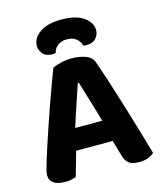

<svg xmlns="http://www.w3.org/2000/svg" viewBox="-122 -918 864 1019"><g transform="rotate(-15 309.5 -409.0)"><path d="M315 -480H309Q299 -448 285.5 -409Q272 -370 258 -327.5Q244 -285 231 -243L213 -153Q207 -134 201.5 -113Q196 -92 190 -72Q184 -52 179 -34Q174 -16 169 0Q158 3 144 6.5Q130 10 111 10Q69 10 47 -5Q25 -20 25 -49Q25 -61 28.5 -74Q32 -87 37 -104Q46 -137 62.5 -187Q79 -237 98.5 -295.5Q118 -354 138.5 -411Q159 -468 176.5 -516Q194 -564 205 -591Q219 -600 249.5 -607.5Q280 -615 310 -615Q353 -615 387 -602.5Q421 -590 430 -563Q449 -510 471.5 -440.5Q494 -371 517 -295Q540 -219 561.5 -147.5Q583 -76 599 -19Q588 -7 567 1.5Q546 10 517 10Q476 10 459 -5Q442 -20 433 -50L401 -162L384 -247Q372 -292 359 -334Q346 -376 335 -413.5Q324 -451 315 -480ZM146 -135 205 -253H439L459 -135ZM313 -719Q282 -719 262 -703.5Q242 -688 237 -664Q232 -663 228 -662.5Q224 -662 219 -662Q185 -662 167.5 -682Q150 -702 150 -726Q150 -768 192 -798Q234 -828 313 -828Q391 -828 433.5 -798Q476 -768 476 -726Q476 -702 458.5 -682Q441 -662 406 -662Q402 -662 397.5 -662.5Q393 -663 389 -664Q383 -688 363.5 -703.5Q344 -719 313 -719Z"/></g></svg>

Font: Baloo Bhaijaan 2
Style: Bold
Weight: 700
Designer: Sanskriti Dholi, Noopur Datye and Ek Type
Foundry: Ek Type
Version: Version 1.701